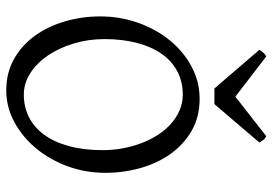

<svg xmlns="http://www.w3.org/2000/svg" viewBox="-154 -738 907 640"><g transform="rotate(90 300.0 -418.5)"><path d="M481 -307.1Q481 -340.8 474.9 -373.8Q468.8 -406.7 457.5 -436.3Q446.3 -465.8 429.9 -491Q413.6 -516.1 393.1 -534.4Q372.6 -552.7 348.1 -563.2Q323.7 -573.7 295.9 -573.7Q252.4 -573.7 218 -555.4Q183.6 -537.1 159.9 -503.2Q136.2 -469.2 123.5 -420.9Q110.8 -372.6 110.8 -313Q110.8 -258.3 125.7 -209.5Q140.6 -160.6 165.8 -123.8Q190.9 -86.9 224.6 -65.4Q258.3 -43.9 295.9 -43.9Q336.4 -43.9 370.4 -60.8Q404.3 -77.6 429 -110.8Q453.6 -144 467.3 -193.4Q481 -242.7 481 -307.1ZM556.6 -315.9Q556.6 -249.5 534.7 -189.7Q512.7 -129.9 474.9 -84.5Q437 -39.1 387.2 -12.2Q337.4 14.6 281.7 14.6Q223.1 14.6 177.2 -11.2Q131.3 -37.1 99.9 -80.6Q68.4 -124 51.8 -180.7Q35.2 -237.3 35.2 -298.8Q35.2 -365.2 56.6 -425.3Q78.1 -485.4 115.2 -530.8Q152.3 -576.2 202.4 -603Q252.4 -629.9 310.1 -629.9Q370.6 -629.9 416.5 -603.3Q462.4 -576.7 493.7 -532.7Q524.9 -488.8 540.8 -432.1Q556.6 -375.5 556.6 -315.9ZM327.6 -679.2H275.4L146.5 -829.1Q149.9 -834 152.3 -837.4Q154.8 -840.8 157 -843.3Q159.2 -845.7 161.9 -847.7Q164.6 -849.6 168.5 -852.1L302.7 -749L434.6 -852.1Q442.9 -847.7 446.3 -843.3Q449.7 -838.9 455.6 -829.1Z"/></g></svg>

Font: Gentium Plus APac
Style: Regular
Weight: 400
Designer: J. Victor Gaultney, Annie Olsen, Iska Routamaa, Becca Hirsbrunner
Foundry: SIL International
Version: Version 5.000